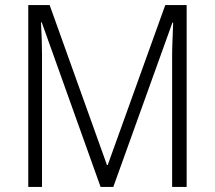

<svg xmlns="http://www.w3.org/2000/svg" viewBox="-20 -734 843 754"><path d="M375 0 144 -646H141Q145 -576 145 -516V0H91V-714H175L400 -86H403L629 -714H713V0H656V-519Q656 -545 657.5 -577Q659 -609 660 -645H657L425 0Z"/></svg>

Font: Noto Sans Arabic SemCond Light
Style: Regular
Weight: 300
Width: 4
Designer: Monotype Design Team, Nadine Chahine, Nizar Qandah and Khaled Hosny
Foundry: Monotype Imaging Inc.
Version: Version 2.012; ttfautohint (v1.8.4.7-5d5b)